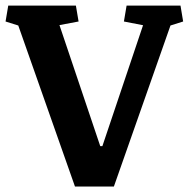

<svg xmlns="http://www.w3.org/2000/svg" viewBox="-33 -681 688 701"><path d="M253.9 -602.5 184.1 -589.4 333 -147.5H340.8L489.3 -588.9L419.4 -602.5L429.2 -660.6H626L635.7 -602.5L589.4 -587.9L382.8 0H240.7L33.7 -587.9L-12.7 -602.5L-2.9 -660.6H244.1Z"/></svg>

Font: Noticia Text
Style: Bold
Weight: 700
Designer: JM Sole
Foundry: JM Sole
Version: Version 1.003